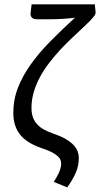

<svg xmlns="http://www.w3.org/2000/svg" viewBox="-20 -695 454 872"><path d="M414.1 -640.1Q414.6 -635.7 412.6 -630.6Q410.6 -625.5 404.5 -617.9Q398.4 -610.4 387.5 -599.1Q376.5 -587.9 358.9 -571.3Q335 -548.8 308.1 -523.7Q281.2 -498.5 255.1 -470.5Q229 -442.4 205.1 -411.6Q181.2 -380.9 162.8 -347.4Q144.5 -314 133.8 -278.3Q123 -242.7 123 -205.1Q123 -179.7 129.9 -161.4Q136.7 -143.1 149.7 -129.4Q162.6 -115.7 181.4 -105.7Q200.2 -95.7 224.1 -87.4Q258.3 -75.7 280.3 -62.5Q302.2 -49.3 314.9 -35.4Q327.6 -21.5 332.8 -6.8Q337.9 7.8 337.9 22.9Q337.9 58.1 324 89.8Q310.1 121.6 285.2 156.2L224.1 130.9Q230 122.1 235.8 112.1Q241.7 102.1 246.6 91.6Q251.5 81.1 254.6 69.8Q257.8 58.6 257.8 47.9Q257.8 40 254.6 31.5Q251.5 22.9 242.2 14.4Q232.9 5.9 216.8 -2.9Q200.7 -11.7 175.3 -20Q143.1 -30.8 117.9 -44.9Q92.8 -59.1 75.7 -78.4Q58.6 -97.7 49.6 -123.3Q40.5 -148.9 40.5 -182.1Q40.5 -242.2 61.5 -296.4Q82.5 -350.6 119.9 -402.8Q157.2 -455.1 208.5 -507.1Q259.8 -559.1 320.3 -614.7Q291.5 -610.8 260.7 -609.1Q230 -607.4 197.8 -607.4H148.9Q130.4 -607.4 124 -616Q117.7 -624.5 118.7 -634.3L123.5 -675.3H410.6Z"/></svg>

Font: Carlito
Style: Italic
Weight: 400
Italic angle: -7°
Designer: Lukasz Dziedzic
Foundry: tyPoland Lukasz Dziedzic
Version: Version 1.104